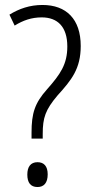

<svg xmlns="http://www.w3.org/2000/svg" viewBox="-20 -744 370 773"><path d="M107 -210V-186H152V-205C152 -270 163 -302 211 -359C268 -422 305 -467 305 -559C305 -667 247 -724 151 -724C100 -724 57 -709 18 -685L39 -641C73 -662 107 -674 148 -674C212 -674 251 -636 251 -557C251 -485 223 -445 169 -384C120 -329 107 -288 107 -210ZM90 -41C90 -9 103 9 131 9C157 9 172 -8 172 -42C172 -75 157 -91 131 -91C103 -91 90 -72 90 -41Z"/></svg>

Font: Noto Sans Thai Looped Condensed Light
Style: Regular
Weight: 300
Width: 3
Designer: Sasikarn Vongin, Ben Mitchell
Foundry: The Fontpad Ltd
Version: Version 1.001